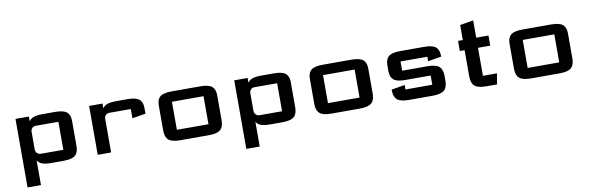

<svg xmlns="http://www.w3.org/2000/svg" viewBox="-49 -965 4764 1549"><g transform="rotate(-10 2333.0 -190.5)"><path d="M188 161.1H78.1V-400.4H188V-360.8Q200.2 -381.3 226.6 -390.9Q252.9 -400.4 297.9 -400.4H402.8Q470.7 -400.4 497.8 -377.9Q524.9 -355.5 524.9 -305.2V-100.1Q524.9 -46.9 497.6 -23.4Q470.2 0 402.8 0H297.9Q252.9 0 226.6 -10Q200.2 -20 188 -42ZM415 -317.4H229.5Q211.4 -317.4 199.7 -305.7Q188 -293.9 188 -275.9V-131.8Q188 -112.8 200.4 -100.3Q212.9 -87.9 231.9 -87.9H415Z M791 0H681.2V-400.4H791V-360.8Q803.2 -381.3 829.6 -390.9Q856 -400.4 900.9 -400.4H996.1Q1064 -400.4 1091.1 -377.9Q1118.2 -355.5 1118.2 -305.2V-259.8L1008.3 -241.7V-317.4H832.5Q814.5 -317.4 802.7 -305.7Q791 -293.9 791 -275.9Z M1604 -317.4H1345.2V-87.9H1604ZM1713.9 -100.1Q1713.9 -46.9 1686.5 -23.4Q1659.2 0 1591.8 0H1357.4Q1290 0 1262.7 -23.4Q1235.4 -46.9 1235.4 -100.1V-305.2Q1235.4 -355.5 1262.5 -377.9Q1289.6 -400.4 1357.4 -400.4H1591.8Q1659.7 -400.4 1686.8 -377.9Q1713.9 -355.5 1713.9 -305.2Z M1980 161.1H1870.1V-400.4H1980V-360.8Q1992.2 -381.3 2018.6 -390.9Q2044.9 -400.4 2089.8 -400.4H2194.8Q2262.7 -400.4 2289.8 -377.9Q2316.9 -355.5 2316.9 -305.2V-100.1Q2316.9 -46.9 2289.6 -23.4Q2262.2 0 2194.8 0H2089.8Q2044.9 0 2018.6 -10Q1992.2 -20 1980 -42ZM2207 -317.4H2021.5Q2003.4 -317.4 1991.7 -305.7Q1980 -293.9 1980 -275.9V-131.8Q1980 -112.8 1992.4 -100.3Q2004.9 -87.9 2023.9 -87.9H2207Z M2841.8 -317.4H2583V-87.9H2841.8ZM2951.7 -100.1Q2951.7 -46.9 2924.3 -23.4Q2897 0 2829.6 0H2595.2Q2527.8 0 2500.5 -23.4Q2473.1 -46.9 2473.1 -100.1V-305.2Q2473.1 -355.5 2500.2 -377.9Q2527.3 -400.4 2595.2 -400.4H2829.6Q2897.5 -400.4 2924.6 -377.9Q2951.7 -355.5 2951.7 -305.2Z M3437.5 -317.4H3217.8V-241.7H3425.3Q3492.7 -241.7 3520 -218.3Q3547.4 -194.8 3547.4 -141.6V-100.1Q3547.4 -46.9 3520 -23.4Q3492.7 0 3425.3 0H3230Q3162.6 0 3135.3 -23.4Q3107.9 -46.9 3107.9 -100.1V-106.4L3217.8 -124.5V-87.9H3437.5V-163.6H3230Q3162.1 -163.6 3135 -186Q3107.9 -208.5 3107.9 -258.8V-305.2Q3107.9 -355.5 3135 -377.9Q3162.1 -400.4 3230 -400.4H3425.3Q3493.2 -400.4 3520.3 -377.9Q3547.4 -355.5 3547.4 -305.2V-298.8L3437.5 -280.8Z M3864.7 0Q3797.4 0 3770 -23.4Q3742.7 -46.9 3742.7 -100.1V-317.4H3703.6V-400.4H3742.7V-523.4L3852.5 -542V-400.4H3952.6V-317.4H3852.5V-87.9H3967.3L3952.6 0Z M4477.5 -317.4H4218.8V-87.9H4477.5ZM4587.4 -100.1Q4587.4 -46.9 4560.1 -23.4Q4532.7 0 4465.3 0H4231Q4163.6 0 4136.2 -23.4Q4108.9 -46.9 4108.9 -100.1V-305.2Q4108.9 -355.5 4136 -377.9Q4163.1 -400.4 4231 -400.4H4465.3Q4533.2 -400.4 4560.3 -377.9Q4587.4 -355.5 4587.4 -305.2Z"/></g></svg>

Font: Squarish Sans CT
Style: Regular
Weight: 400
Version: Version 0.9